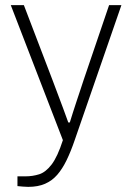

<svg xmlns="http://www.w3.org/2000/svg" viewBox="-20 -546 515 748"><path d="M90 182Q80 182 69.5 181Q59 180 48 179V141H79Q107 141 132.5 133Q158 125 181 95Q204 65 225 0L22 -526H73L185 -233Q193 -212 204 -182.5Q215 -153 226.5 -122.5Q238 -92 246 -69H252Q257 -86 264 -107.5Q271 -129 278.5 -152Q286 -175 293 -195.5Q300 -216 305 -232L405 -526H453L271 0Q256 44 239.5 78Q223 112 203 135Q183 158 155.5 170Q128 182 90 182Z"/></svg>

Font: Archivo SemiBold Thin
Style: Regular
Weight: 250
Version: Version 2.001